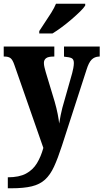

<svg xmlns="http://www.w3.org/2000/svg" viewBox="-22 -786 556 1032"><path d="M20 167Q81 167 118 147Q155 127 176.5 91.5Q198 56 211 9L56 -435Q46 -465 34.5 -473.5Q23 -482 3 -482H-2V-536H270V-482H266Q237 -482 225.5 -473Q214 -464 214 -448Q214 -437 217 -424.5Q220 -412 224 -398L272 -239Q282 -204 288 -173.5Q294 -143 296 -122Q300 -146 304 -166.5Q308 -187 313 -206L366 -393Q369 -403 372 -419.5Q375 -436 375 -447Q375 -467 363.5 -473Q352 -479 326 -481L322 -482V-536H514V-482H510Q486 -481 470.5 -465.5Q455 -450 443 -411L311 -3Q289 65 268.5 109.5Q248 154 220 179.5Q192 205 149 215.5Q106 226 38 226H20ZM189 -619Q202 -640 219.5 -665.5Q237 -691 253.5 -717.5Q270 -744 279 -766H436V-756Q428 -743 408 -723.5Q388 -704 362.5 -682Q337 -660 310 -640Q283 -620 260 -606H189Z"/></svg>

Font: Noto Serif Ethiopic Condensed ExtraBold
Style: Regular
Weight: 800
Width: 3
Designer: Monotype Design Team
Foundry: Monotype Imaging Inc.
Version: Version 2.102; ttfautohint (v1.8.4.7-5d5b)